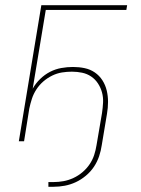

<svg xmlns="http://www.w3.org/2000/svg" viewBox="-20 -540 540 734"><path d="M165 174V156H185Q204 156 223 152.5Q242 149 260.5 140.5Q279 132 295 118.5Q311 105 322.5 88Q334 71 340 52.5Q346 34 349 15L370 -108Q373 -128 374 -148Q375 -168 370 -186.5Q365 -205 354.5 -221Q344 -237 328.5 -247.5Q313 -258 294 -262Q275 -266 255 -266Q236 -266 217 -263Q198 -260 179.5 -251Q161 -242 145.5 -228.5Q130 -215 119 -198Q108 -181 102 -162.5Q96 -144 92 -125L72 0H52L138 -520H466L463 -502H155L105 -201Q116 -221 133.5 -238Q151 -255 171.5 -265.5Q192 -276 214.5 -280Q237 -284 259 -284Q282 -284 303.5 -279.5Q325 -275 342.5 -263Q360 -251 371.5 -233Q383 -215 388 -194Q393 -173 393 -150.5Q393 -128 389 -105L369 15Q366 36 359 57Q352 78 339.5 97Q327 116 308.5 131.5Q290 147 269.5 156.5Q249 166 227.5 170Q206 174 185 174Z"/></svg>

Font: Iosevka Term Curly Thin
Style: Italic
Weight: 100
Italic angle: -9°
Designer: Belleve Invis
Foundry: Belleve Invis
Version: Version 32.3.0